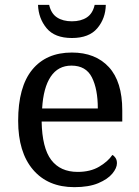

<svg xmlns="http://www.w3.org/2000/svg" viewBox="-20 -763 575 793"><path d="M287 10Q178 10 116.5 -62Q55 -134 55 -264Q55 -404 113 -475Q171 -546 277 -546Q374 -546 429.5 -486Q485 -426 485 -307V-261H152Q154 -152 191.5 -102.5Q229 -53 301 -53Q353 -53 389.5 -74.5Q426 -96 444 -123Q451 -120 457 -111Q463 -102 463 -89Q463 -69 444 -46Q425 -23 386 -6.5Q347 10 287 10ZM384 -315Q384 -395 359.5 -443.5Q335 -492 275 -492Q220 -492 189.5 -446.5Q159 -401 154 -315ZM277 -606Q206 -606 172.5 -646.5Q139 -687 137 -743H183Q191 -707 215.5 -691Q240 -675 277 -675Q314 -675 338.5 -691Q363 -707 371 -743H417Q416 -687 382 -646.5Q348 -606 277 -606Z"/></svg>

Font: NotoSerif-Regular
Style: Regular
Weight: 400
Designer: Monotype Design Team
Foundry: Monotype Imaging Inc.
Version: Version 2.007; ttfautohint (v1.8) -l 8 -r 50 -G 200 -x 14 -D